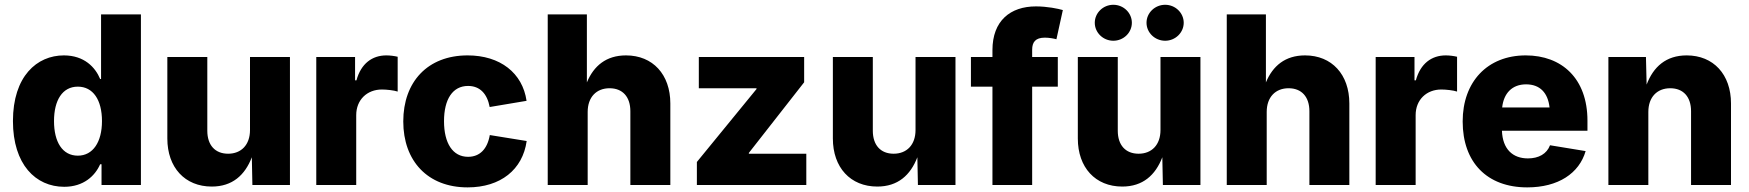

<svg xmlns="http://www.w3.org/2000/svg" viewBox="-20 -789 7460 819"><path d="M253.9 7.8C336.9 7.8 385.7 -39.1 407.2 -88.4H413.1V0H581.1V-727.5H411.1V-452.1H407.2C386.7 -501.5 339.8 -552.7 252.4 -552.7C137.7 -552.7 35.2 -463.9 35.2 -272.5C35.2 -87.4 132.3 7.8 253.9 7.8ZM312 -125C246.1 -125 210.4 -183.6 210.4 -272.5C210.4 -361.3 246.1 -419.4 312 -419.4C377 -419.4 415 -362.8 415 -272.5C415 -183.1 376.5 -125 312 -125Z M883.3 6.8C971.2 6.8 1024.9 -42 1054.2 -118.2L1056.6 0H1216.8V-545.9H1046.4V-234.4C1046.4 -170.9 1008.8 -133.3 953.1 -133.3C897.5 -133.3 864.3 -169.9 864.3 -231.4V-545.9H693.8V-198.2C693.8 -74.7 768.6 6.8 883.3 6.8Z M1329.1 0H1499.5V-297.9C1499.5 -363.3 1545.9 -407.2 1608.9 -407.2C1629.4 -407.2 1660.2 -403.8 1676.3 -398.4V-546.9C1662.1 -550.3 1644 -552.7 1627.9 -552.7C1567.9 -552.7 1520 -518.1 1500.5 -446.3H1494.6V-545.9H1329.1Z M1974.6 10.3C2115.2 10.3 2209.5 -65.4 2226.6 -187.5L2069.3 -212.9C2059.1 -153.8 2026.9 -120.1 1976.6 -120.1C1911.1 -120.1 1874 -178.2 1874 -272C1874 -366.2 1911.1 -422.4 1976.6 -422.4C2026.9 -422.4 2058.1 -389.6 2068.8 -332.5L2226.1 -358.9C2209 -477.5 2113.8 -552.7 1974.6 -552.7C1803.7 -552.7 1700.2 -439.5 1700.2 -271C1700.2 -103 1803.7 10.3 1974.6 10.3Z M2486.8 -311.5C2486.8 -375 2524.4 -412.6 2580.1 -412.6C2635.7 -412.6 2668.9 -376 2668.9 -314.5V0H2839.4V-347.7C2839.4 -471.2 2764.6 -552.7 2650.4 -552.7C2565.4 -552.7 2512.7 -507.8 2483.4 -437.5V-727.5H2316.4V0H2486.8Z M2952.6 0H3419.4V-133.3H3174.3V-136.7L3410.2 -438V-545.9H2960.9V-412.6H3207V-409.2L2952.6 -98.1Z M3722.2 6.8C3810.1 6.8 3863.8 -42 3893.1 -118.2L3895.5 0H4055.7V-545.9H3885.3V-234.4C3885.3 -170.9 3847.7 -133.3 3792 -133.3C3736.3 -133.3 3703.1 -169.9 3703.1 -231.4V-545.9H3532.7V-198.2C3532.7 -74.7 3607.4 6.8 3722.2 6.8Z M4492.2 -545.9H4382.8V-576.7C4382.8 -608.9 4396.5 -628.4 4437 -628.4C4454.1 -628.4 4473.6 -625 4486.3 -621.6L4513.7 -746.1C4493.7 -752 4447.3 -761.7 4398.9 -761.7C4289.6 -761.7 4213.4 -700.2 4213.4 -575.2V-545.9H4121.6V-419.4H4213.4V0H4382.8V-419.4H4492.2Z M4767.1 6.8C4855 6.8 4908.7 -42 4938 -118.2L4940.4 0H5100.6V-545.9H4930.2V-234.4C4930.2 -170.9 4892.6 -133.3 4836.9 -133.3C4781.2 -133.3 4748 -169.9 4748 -231.4V-545.9H4577.6V-198.2C4577.6 -74.7 4652.3 6.8 4767.1 6.8ZM4950.2 -615.2C4993.7 -615.2 5029.3 -649.9 5029.3 -691.9C5029.3 -733.9 4993.7 -768.6 4950.2 -768.6C4906.2 -768.6 4870.6 -733.9 4870.6 -691.9C4870.6 -649.9 4906.2 -615.2 4950.2 -615.2ZM4729 -615.2C4772.9 -615.2 4808.1 -649.9 4808.1 -691.9C4808.1 -733.9 4772.9 -768.6 4729 -768.6C4685.5 -768.6 4649.9 -733.9 4649.9 -691.9C4649.9 -649.9 4685.5 -615.2 4729 -615.2Z M5383.3 -311.5C5383.3 -375 5420.9 -412.6 5476.6 -412.6C5532.2 -412.6 5565.4 -376 5565.4 -314.5V0H5735.8V-347.7C5735.8 -471.2 5661.1 -552.7 5546.9 -552.7C5461.9 -552.7 5409.2 -507.8 5379.9 -437.5V-727.5H5212.9V0H5383.3Z M5848.1 0H6018.6V-297.9C6018.6 -363.3 6064.9 -407.2 6127.9 -407.2C6148.4 -407.2 6179.2 -403.8 6195.3 -398.4V-546.9C6181.2 -550.3 6163.1 -552.7 6147 -552.7C6086.9 -552.7 6039.1 -518.1 6019.5 -446.3H6013.7V-545.9H5848.1Z M6494.6 10.3C6627 10.3 6716.3 -49.8 6743.7 -144.5L6591.8 -169.4C6578.1 -132.8 6543.5 -113.3 6497.6 -113.3C6433.1 -113.3 6389.6 -152.3 6386.7 -231.4H6751.5V-274.4C6751.5 -454.6 6641.6 -552.7 6488.3 -552.7C6324.2 -552.7 6219.2 -439.5 6219.2 -271C6219.2 -96.2 6323.2 10.3 6494.6 10.3ZM6387.7 -330.6C6394 -390.6 6429.7 -429.2 6489.7 -429.2C6549.3 -429.2 6583 -392.6 6589.8 -330.6Z M7011.2 -311.5C7011.2 -375 7048.8 -412.6 7104.5 -412.6C7160.2 -412.6 7193.4 -376 7193.4 -314.5V0H7363.8V-347.7C7363.8 -471.2 7289.1 -552.7 7174.8 -552.7C7086.4 -552.7 7032.7 -503.9 7003.9 -428.2L7001 -545.9H6840.8V0H7011.2Z"/></svg>

Font: Inter ExtraBold
Style: Regular
Weight: 800
Designer: Rasmus Andersson
Foundry: rsms
Version: Version 4.001;git-9221beed3